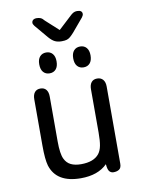

<svg xmlns="http://www.w3.org/2000/svg" viewBox="-80 -741 599 807"><g transform="rotate(-10 219.5 -337.5)"><path d="M313 -30Q315 -6 322 1.5Q329 9 339 9Q354 9 363.5 2.5Q373 -4 373 -22V-351Q373 -370 364 -380.5Q355 -391 339 -391Q323 -391 314.5 -380.5Q306 -370 306 -351V-166Q306 -131 302 -110.5Q298 -90 288 -77Q265 -48 211 -48Q185 -48 167.5 -56.5Q150 -65 141 -84Q130 -106 130 -160V-351Q130 -370 121.5 -380.5Q113 -391 97 -391Q81 -391 72.5 -380.5Q64 -370 64 -351V-154Q64 -123 66 -102Q68 -81 72 -67Q96 10 200 10Q273 10 313 -30ZM147 -536Q130 -536 120 -524.5Q110 -513 110 -492Q110 -470 120 -458.5Q130 -447 147 -447Q164 -447 174 -458.5Q184 -470 184 -492Q184 -513 174 -524.5Q164 -536 147 -536ZM292 -536Q275 -536 265 -524.5Q255 -513 255 -492Q255 -470 265 -458.5Q275 -447 292 -447Q309 -447 319 -458.5Q329 -470 329 -492Q329 -513 319 -524.5Q309 -536 292 -536ZM220 -619 165 -669Q157 -679 149.5 -682Q142 -685 133 -685Q123 -685 117.5 -680.5Q112 -676 112 -668Q112 -663 118 -655L166 -598Q180 -582 192 -576.5Q204 -571 220 -571Q234 -571 242 -573.5Q250 -576 257 -582Q264 -588 273 -598L321 -655Q327 -663 327 -669Q327 -677 321.5 -681Q316 -685 305 -685Q296 -685 289 -681Q282 -677 275 -670Z"/></g></svg>

Font: Beiruti
Style: Regular
Weight: 400
Designer: Arlette Boutros
Foundry: Boutros
Version: Version 1.41